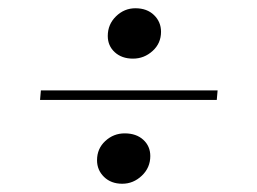

<svg xmlns="http://www.w3.org/2000/svg" viewBox="-20 -537 622 465"><path d="M302 -395Q275 -395 258 -410.5Q241 -426 241 -450Q241 -478 261 -497.5Q281 -517 308 -517Q336 -517 353 -500.5Q370 -484 370 -460Q370 -432 349.5 -413.5Q329 -395 302 -395ZM77 -295 79 -318H507L505 -295ZM276 -92Q249 -92 232 -108.5Q215 -125 215 -149Q215 -177 235 -195.5Q255 -214 282 -214Q310 -214 327 -198.5Q344 -183 344 -159Q344 -131 323.5 -111.5Q303 -92 276 -92Z"/></svg>

Font: Literata 72pt Medium
Style: Italic
Weight: 500
Italic angle: -2°
Designer: Latin by Veronika Burian and Jose Scaglione. Greek by Irene Vlachou. Cyrillic by Vera Evstafieva
Foundry: TypeTogether
Version: Version 3.002